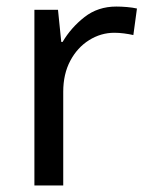

<svg xmlns="http://www.w3.org/2000/svg" viewBox="-20 -566 453 586"><path d="M335 -546Q350 -546 367.5 -544.5Q385 -543 398 -540L387 -459Q374 -462 358.5 -464Q343 -466 329 -466Q288 -466 252 -443.5Q216 -421 194.5 -380.5Q173 -340 173 -286V0H85V-536H157L167 -438H171Q197 -482 238 -514Q279 -546 335 -546Z"/></svg>

Font: Noto Sans Tangsa
Style: Regular
Weight: 400
Designer: David Williams
Foundry: Google LLC
Version: Version 1.504